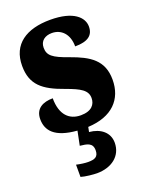

<svg xmlns="http://www.w3.org/2000/svg" viewBox="-147 -627 738 944"><g transform="rotate(-20 222.0 -155.0)"><path d="M194 239C270 239 327 197 327 127C327 73 284 40 226 35L231 10C358 4 423 -65 423 -168C423 -270 358 -309 263 -343C180 -372 158 -390 158 -431C158 -466 184 -485 220 -485C268 -485 306 -450 306 -384C373 -384 403 -407 403 -453C403 -501 356 -549 235 -549C110 -549 28 -496 28 -383C28 -284 81 -242 189 -204C261 -178 295 -159 295 -118C295 -85 274 -56 217 -56C158 -56 115 -94 115 -182C64 -182 22 -162 22 -106C22 -47 58 0 175 9L160 83C197 87 226 91 226 130C226 165 206 172 172 172C156 172 133 169 111 164V228C133 235 177 239 194 239Z"/></g></svg>

Font: Noto Serif Bengali Condensed Black
Style: Regular
Weight: 900
Width: 3
Designer: Juan Bruce, Universal Thirst, Indian Type Foundry and the Monotype Design Team.
Foundry: Monotype Imaging Inc.
Version: Version 2.003